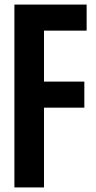

<svg xmlns="http://www.w3.org/2000/svg" viewBox="-20 -820 418 840"><path d="M43 0V-800H359V-686H172.5V-463H349V-349H172.5V0Z"/></svg>

Font: Big Shoulders Display Thin ExtraBold
Style: Regular
Weight: 800
Version: Version 2.002